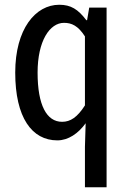

<svg xmlns="http://www.w3.org/2000/svg" viewBox="-20 -576 540 807"><path d="M337 211H428V-544H355L346 -491H343C308 -537 278 -556 229 -556C129 -556 44 -454 44 -271C44 -82 114 14 221 14C267 14 309 -15 340 -58L337 41ZM241 -64C176 -64 138 -134 138 -271C138 -404 189 -480 249 -480C281 -480 308 -468 337 -423V-133C305 -83 276 -64 241 -64Z"/></svg>

Font: Noto Sans Mono CJK SC
Style: Regular
Weight: 400
Designer: Ryoko NISHIZUKA 西塚涼子 (kana, bopomofo & ideographs); Paul D. Hunt (Latin, Greek & Cyrillic); Sandoll Communications 산돌커뮤니
Foundry: Adobe
Version: Version 2.004;hotconv 1.0.118;makeotfexe 2.5.65603